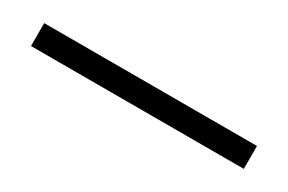

<svg xmlns="http://www.w3.org/2000/svg" viewBox="2 -456 654 436"><g transform="rotate(30 329.0 -238.0)"><path d="M50 -208V-268H608V-208Z"/></g></svg>

Font: HansKendrickRegular
Style: Regular
Weight: 400
Designer: Alfredo Marco Pradil
Foundry: Hanken Studio
Version: Version 1.000;PS 001.001;hotconv 1.0.56